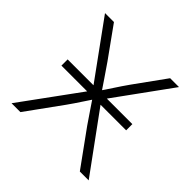

<svg xmlns="http://www.w3.org/2000/svg" viewBox="-145 -670 800 800"><g transform="rotate(45 255.0 -270.5)"><path d="M64 -257.8V-294.4H445.3V-257.8ZM27.8 0 241.7 -293.5 241.2 -260.3 37.6 -541H90.3L188 -404.8Q209.5 -374.5 228.5 -345.7Q247.6 -316.9 267.1 -288.6H244.6Q264.6 -316.9 283.2 -345.7Q301.8 -374.5 323.2 -404.8L421.4 -541H473.6L269.5 -259.3V-292L482.4 0H430.2L316.9 -156.7Q296.9 -185.5 279.3 -211.9Q261.7 -238.3 243.7 -264.6H266.1Q248 -238.3 231 -211.9Q213.9 -185.5 193.4 -156.7L80.1 0Z"/></g></svg>

Font: Inter 17pt ExtraLight
Style: Regular
Weight: 250
Version: Version 4.001;git-66647c0bb